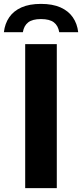

<svg xmlns="http://www.w3.org/2000/svg" viewBox="-63 -967 422 987"><path d="M66.5 0V-740H229V0ZM-43 -801.5Q-38 -845.5 -15.5 -878.2Q7 -911 47.5 -929Q88 -947 147.5 -947Q207 -947 247.8 -929Q288.5 -911 311.2 -878.2Q334 -845.5 339 -801.5H241.5Q236 -835 214 -852Q192 -869 147.5 -869Q104 -869 82 -852Q60 -835 54.5 -801.5Z"/></svg>

Font: Encode Sans SC Condensed Thin
Style: Bold
Weight: 700
Version: Version 3.002